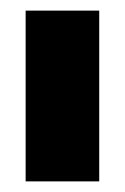

<svg xmlns="http://www.w3.org/2000/svg" viewBox="-20 -720 233 358"><path d="M165 -700.2V-381.8H27.8V-700.2Z"/></svg>

Font: D-DIN-PRO Heavy
Style: Bold
Weight: 900
Designer: Charles Nix
Foundry: CyberFei
Version: Version 1.000;hotconv 1.0.109;makeotfexe 2.5.65596